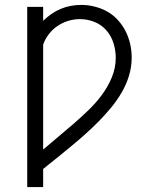

<svg xmlns="http://www.w3.org/2000/svg" viewBox="-20 -763 640 783"><path d="M91 0V-735H156V-678Q171 -693 189 -705.5Q207 -718 227 -726.5Q247 -735 268.5 -739Q290 -743 311 -743Q339 -743 366.5 -736Q394 -729 418 -715.5Q442 -702 461 -681Q480 -660 492.5 -635Q505 -610 511 -583Q517 -556 517 -528Q517 -490 506 -454Q495 -418 476 -385.5Q457 -353 433 -324Q409 -295 383 -268.5Q357 -242 329 -217Q301 -192 272 -168Q243 -144 214 -120.5Q185 -97 156 -74V0ZM156 -153Q187 -180 218.5 -206Q250 -232 281 -259Q312 -286 341.5 -314.5Q371 -343 395.5 -376Q420 -409 436 -447.5Q452 -486 452 -527Q452 -557 443 -586.5Q434 -616 414 -639Q394 -662 365.5 -673.5Q337 -685 306 -685Q282 -685 258.5 -678Q235 -671 214.5 -657Q194 -643 179 -623.5Q164 -604 156 -581Z"/></svg>

Font: Iosevka Curly Light Extended
Style: Regular
Weight: 300
Width: 7
Monospace: yes
Designer: Belleve Invis
Foundry: Belleve Invis
Version: Version 11.1.0; ttfautohint (v1.8.3)